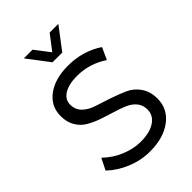

<svg xmlns="http://www.w3.org/2000/svg" viewBox="-265 -1028 1141 1141"><g transform="rotate(-45 305.5 -458.0)"><path d="M32 -104 68 -176Q116 -129 178.5 -103Q241 -77 301 -77Q377 -77 421 -106Q465 -135 465 -185Q465 -222 443.5 -248Q422 -274 387.5 -288.5Q353 -303 311 -315.5Q269 -328 227 -342.5Q185 -357 150 -377.5Q115 -398 93.5 -434.5Q72 -471 72 -522Q72 -604 138.5 -653.5Q205 -703 314 -703Q439 -703 536 -638L502 -563Q413 -622 309 -622Q241 -622 200.5 -597.5Q160 -573 160 -529Q160 -487 189 -459Q218 -431 262 -417.5Q306 -404 357 -386.5Q408 -369 451.5 -350Q495 -331 524 -289.5Q553 -248 553 -189Q553 -102 483 -49.5Q413 3 300 3Q225 3 154 -26Q83 -55 32 -104ZM160 -919H233L305 -825L377 -919H450L346 -782H264Z"/></g></svg>

Font: Trueno
Style: Lt
Weight: 300
Designer: Julieta Ulanovsky
Foundry: Julieta Ulanovsky
Version: Version 3.001b